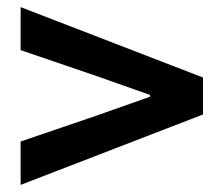

<svg xmlns="http://www.w3.org/2000/svg" viewBox="-20 -646 629 540"><path d="M38 -126 551 -324V-428L38 -626V-505L249 -433L402 -379V-374L249 -320L38 -248Z"/></svg>

Font: Noto Sans T Chinese Bold
Style: Bold
Weight: 700
Designer: Ryoko NISHIZUKA (kana & ideographs); Paul D. Hunt (Latin, Greek & Cyrillic); Wenlong ZHANG (bopomofo); Sandoll Communica
Foundry: Adobe Systems Incorporated
Version: Version 1.000;PS 1;hotconv 1.0.78;makeotf.lib2.5.61930